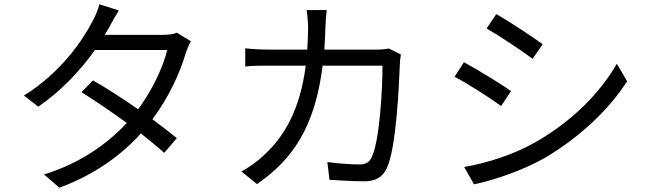

<svg xmlns="http://www.w3.org/2000/svg" viewBox="-20 -834 3040 898"><path d="M536 -785 445 -814C439 -788 423 -753 413 -735C366 -644 264 -494 92 -387L159 -335C271 -412 360 -510 424 -600H762C742 -518 691 -410 626 -323C556 -372 481 -420 415 -458L361 -403C425 -363 501 -311 573 -259C483 -162 355 -70 186 -18L258 44C427 -19 550 -111 639 -210C680 -177 718 -146 748 -119L807 -188C775 -214 735 -245 693 -276C769 -378 823 -495 849 -587C855 -603 864 -627 873 -641L807 -681C790 -674 768 -671 741 -671H470L491 -707C501 -725 519 -759 536 -785Z M1855 -579 1799 -607C1782 -604 1762 -602 1735 -602H1497C1499 -635 1501 -669 1502 -705C1503 -729 1505 -764 1508 -787H1414C1418 -763 1421 -726 1421 -704C1421 -668 1419 -634 1417 -602H1241C1203 -602 1162 -604 1127 -608V-523C1162 -527 1203 -527 1242 -527H1410C1383 -321 1311 -196 1212 -106C1182 -77 1141 -49 1109 -32L1182 27C1349 -88 1453 -240 1489 -527H1769C1769 -420 1756 -174 1718 -98C1707 -73 1689 -65 1660 -65C1618 -65 1565 -69 1511 -76L1521 7C1573 10 1631 14 1682 14C1737 14 1769 -5 1789 -47C1834 -143 1846 -434 1850 -530C1850 -543 1852 -562 1855 -579Z M2301 -768 2256 -701C2315 -667 2423 -595 2471 -559L2518 -627C2475 -659 2360 -735 2301 -768ZM2151 -53 2197 28C2290 9 2428 -38 2529 -96C2688 -190 2827 -319 2913 -454L2865 -536C2784 -395 2652 -265 2486 -170C2385 -112 2261 -72 2151 -53ZM2150 -543 2106 -475C2166 -444 2275 -374 2324 -338L2370 -408C2326 -440 2209 -511 2150 -543Z"/></svg>

Font: Noto Sans Mono CJK HK
Style: Regular
Weight: 400
Designer: Ryoko NISHIZUKA 西塚涼子 (kana, bopomofo & ideographs); Paul D. Hunt (Latin, Greek & Cyrillic); Sandoll Communications 산돌커뮤니
Foundry: Adobe
Version: Version 2.004;hotconv 1.0.118;makeotfexe 2.5.65603